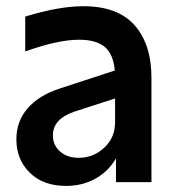

<svg xmlns="http://www.w3.org/2000/svg" viewBox="-20 -592 561 624"><path d="M33.2 -139.2Q33.2 -197.8 69.8 -240Q106.4 -282.2 173.8 -304.2L353 -362.8Q348.6 -415.5 320.8 -439.2Q293 -462.9 236.8 -462.9Q168.5 -462.9 62 -424.8V-538.1Q171.4 -571.8 251 -571.8Q362.8 -571.8 417.5 -509.8Q472.2 -447.8 472.2 -339.8V0H356.9V-77.1Q332.5 -35.2 290.3 -11.5Q248 12.2 194.8 12.2Q120.1 12.2 76.7 -30.8Q33.2 -73.7 33.2 -139.2ZM151.9 -151.9Q151.9 -120.6 175 -99.9Q198.2 -79.1 235.8 -79.1Q283.2 -79.1 318.6 -111.8Q354 -144.5 354 -194.8V-272L224.1 -230Q151.9 -206.5 151.9 -151.9Z"/></svg>

Font: TASA Explorer SemiBold
Style: Regular
Weight: 600
Designer: Weizhong Zhang
Foundry: Local Remote
Version: Version 1.000;Glyphs 3.1.2 (3151)